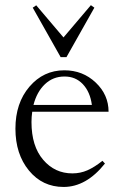

<svg xmlns="http://www.w3.org/2000/svg" viewBox="-20 -722 480 753"><path d="M217.8 -498 108.4 -691.9 122.1 -701.2 229 -575.2 336.4 -701.7 350.1 -691.9 240.7 -498ZM229.5 11.2Q146.5 11.2 93.5 -53.2Q40.5 -117.7 40.5 -217.3Q40.5 -317.9 95.5 -382.1Q150.4 -446.3 232.4 -446.3Q304.7 -446.3 355.2 -398.4Q405.8 -350.6 405.8 -283.7H106.4Q103.5 -263.7 103.5 -243.2Q103.5 -148.9 149.2 -95.5Q194.8 -42 263.7 -42Q295.4 -42 323 -54.2Q350.6 -66.4 381.8 -91.3L391.6 -80.6Q318.4 11.2 229.5 11.2ZM232.4 -421.9Q188 -421.9 156.2 -391.8Q124.5 -361.8 111.3 -310.5H340.3Q333.5 -361.8 304.7 -392.1Q275.9 -422.4 232.4 -421.9Z"/></svg>

Font: Elstob Light
Style: Regular
Weight: 300
Designer: Peter S. Baker
Version: Version 1.015